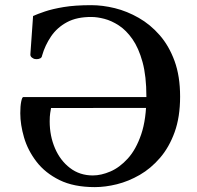

<svg xmlns="http://www.w3.org/2000/svg" viewBox="-20 -728 781 762"><path d="M356.4 14.6Q272.9 14.6 216.1 -13.4Q159.2 -41.5 124.8 -86.4Q90.3 -131.3 75.4 -182.4Q60.5 -233.4 60.5 -278.8Q60.5 -307.1 64.2 -325Q67.9 -342.8 72.3 -342.8H579.6Q587.9 -342.8 592 -333Q596.2 -323.2 596.2 -317.9Q596.2 -307.1 592.5 -304Q588.9 -300.8 578.6 -299.8L182.6 -299.3Q181.2 -292 179.2 -279.1Q177.2 -266.1 177.2 -246.1Q177.2 -188.5 198.2 -139.6Q219.2 -90.8 257.8 -61.3Q296.4 -31.7 348.6 -31.7Q381.3 -31.7 418 -47.4Q454.6 -63 487.3 -98.9Q520 -134.8 540.5 -195.1Q561 -255.4 561 -344.7Q561 -425.8 545.7 -481.7Q530.3 -537.6 505.6 -572.8Q481 -607.9 451.7 -627Q422.4 -646 394 -653.3Q365.7 -660.6 343.3 -660.6Q285.2 -661.1 245.8 -639.9Q206.5 -618.7 182.6 -583.5Q158.7 -548.3 147 -507.3Q146 -499.5 139.4 -496.3Q132.8 -493.2 125.5 -493.2Q124 -493.2 122.8 -493.4Q121.6 -493.7 120.1 -493.7Q114.3 -493.7 106.9 -499.3Q99.6 -504.9 100.6 -513.2L111.3 -664.6Q128.9 -672.4 158.2 -682.4Q187.5 -692.4 232.7 -700Q277.8 -707.5 342.3 -707.5Q387.2 -707.5 435.8 -695.6Q484.4 -683.6 530.5 -657.2Q576.7 -630.9 613.8 -588.4Q650.9 -545.9 672.9 -485.6Q694.8 -425.3 694.8 -344.7Q694.8 -263.7 673.1 -203.6Q651.4 -143.6 615.2 -101.6Q579.1 -59.6 534.7 -33.9Q490.2 -8.3 444.1 3.2Q397.9 14.6 356.4 14.6Z"/></svg>

Font: Gelasio Medium
Style: Regular
Weight: 500
Designer: Eben Sorkin
Foundry: Eben Sorkin
Version: Version 1.008